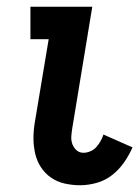

<svg xmlns="http://www.w3.org/2000/svg" viewBox="-20 -540 412 568"><path d="M217 8Q194 8 171.5 3Q149 -2 131 -14.5Q113 -27 101 -45.5Q89 -64 84 -86Q79 -108 79 -131Q79 -154 83 -178L124 -424H70V-520H253L194 -162Q192 -150 191 -137.5Q190 -125 194 -114Q198 -103 206.5 -95.5Q215 -88 227 -88Q237 -88 247.5 -92.5Q258 -97 265 -105Q272 -113 277.5 -122.5Q283 -132 286 -142L372 -104Q362 -81 347 -59.5Q332 -38 311.5 -22Q291 -6 266 1Q241 8 217 8Z"/></svg>

Font: Iosevka Custom
Style: Bold Italic
Weight: 700
Italic angle: -9°
Designer: Belleve Invis
Foundry: Belleve Invis
Version: Version 30.3.1; ttfautohint (v1.8.3)